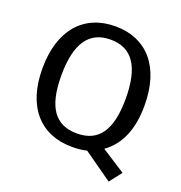

<svg xmlns="http://www.w3.org/2000/svg" viewBox="-153 -882 1073 1141"><g transform="rotate(20 383.5 -311.5)"><path d="M60 -369C60 -124 186 10 384 10C415 10 444 8 477 0L660 129L720 52L569 -45C658 -109 706 -213 706 -369C706 -613 582 -752 384 -752C185 -752 60 -613 60 -369ZM180 -367C180 -570 247 -668 384 -668C520 -668 587 -570 587 -368C587 -165 519 -75 384 -75C248 -75 180 -165 180 -367Z"/></g></svg>

Font: Bisquit Text
Style: Regular
Weight: 400
Version: Version 1.004;Glyphs 3.2.3 (3260)